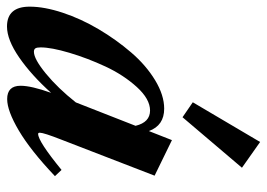

<svg xmlns="http://www.w3.org/2000/svg" viewBox="-142 -634 774 557"><g transform="rotate(90 245.5 -356.0)"><path d="M307.6 -498 264.2 -527.8 379.4 -723.1 454.1 -670.4ZM44.4 11.2Q-13.2 11.2 -13.2 -54.7Q-13.2 -97.2 4.4 -150.4Q22 -203.6 52.2 -254.6Q82.5 -305.7 119.6 -348.9Q156.7 -392.1 200.2 -418.5Q243.7 -444.8 282.7 -444.8Q331.5 -444.8 347.7 -400.4L374 -467.3L477.1 -417L372.6 -146.5Q352.5 -95.2 352.5 -84Q352.5 -79.1 356 -79.1Q377.4 -79.1 460.4 -147L478.5 -127.9Q403.8 -57.1 346.4 -23.2Q289.1 10.7 254.9 10.7Q216.3 10.7 216.3 -28.3Q216.3 -59.1 236.8 -116.7Q185.5 -59.6 134.3 -24.2Q83 11.2 44.4 11.2ZM105 -86.4Q105 -75.7 107.7 -71.3Q110.4 -66.9 117.7 -66.9Q138.7 -66.9 181.2 -101.8Q223.6 -136.7 264.6 -188.5L332.5 -361.8Q322.3 -403.8 288.1 -403.8Q254.9 -403.8 220 -365.5Q185.1 -327.1 160.6 -274.7Q136.2 -222.2 120.6 -169.7Q105 -117.2 105 -86.4Z"/></g></svg>

Font: Elstob ExtraBold
Style: Italic
Weight: 800
Italic angle: -20°
Designer: Peter S. Baker
Version: Version 1.015